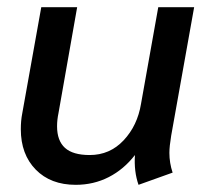

<svg xmlns="http://www.w3.org/2000/svg" viewBox="-20 -505 580 535"><path d="M38 -145Q38 -169 42 -189L95 -485H195L143 -190Q139 -171 139 -153Q139 -113 161 -93Q183 -73 230 -73Q286 -73 324.5 -114Q363 -155 373 -216L421 -485H521L457 -127Q452 -97 452 -79Q452 -51 461 -24L366 10Q353 -27 356 -73Q325 -33 283 -11.5Q241 10 191 10Q121 10 79.5 -32.5Q38 -75 38 -145Z"/></svg>

Font: Niramit Medium
Style: Italic
Weight: 500
Italic angle: -10°
Designer: Katatrad Aksorn Co.,Ltd.
Foundry: Cadson Demak Co.,Ltd.
Version: Version 1.000; ttfautohint (v1.6)